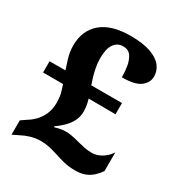

<svg xmlns="http://www.w3.org/2000/svg" viewBox="-174 -843 912 976"><g transform="rotate(30 282.0 -355.0)"><path d="M406 10Q369 10 339 2.5Q309 -5 286 -13Q258 -22 233.5 -27.5Q209 -33 183 -33Q152 -33 123.5 -24.5Q95 -16 71 -3L36 14V-70L68 -92Q87 -103 107 -123Q127 -143 140.5 -172.5Q154 -202 154 -242Q154 -271 148.5 -293Q143 -315 134 -340H17V-406H110Q102 -429 91.5 -464.5Q81 -500 81 -536Q81 -624 139.5 -674Q198 -724 310 -724Q384 -724 429.5 -707.5Q475 -691 495.5 -664Q516 -637 516 -604Q516 -568 484 -543.5Q452 -519 376 -519Q376 -553 370.5 -584.5Q365 -616 350 -637.5Q335 -659 304 -659Q271 -659 251.5 -632Q232 -605 232 -548Q232 -522 237 -495.5Q242 -469 249 -445.5Q256 -422 262 -406H442V-340L284 -341Q290 -320 292.5 -304Q295 -288 295 -268Q295 -243 284 -219Q273 -195 252.5 -173.5Q232 -152 203 -132L206 -127Q214 -130 232 -134Q250 -138 269 -138Q283 -138 295.5 -136Q308 -134 322 -131Q336 -128 353 -123Q373 -118 392 -114Q411 -110 433 -110Q455 -110 473.5 -117.5Q492 -125 508.5 -138.5Q525 -152 538 -172V-62Q525 -43 507.5 -26.5Q490 -10 466 0Q442 10 406 10Z"/></g></svg>

Font: Noto Serif Gujarati ExtraBold
Style: Regular
Weight: 800
Version: Version 2.102